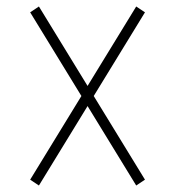

<svg xmlns="http://www.w3.org/2000/svg" viewBox="-20 -586 540 592"><path d="M100 -14 427 -548 400 -566 73 -32ZM400 -14 427 -32 100 -566 73 -548Z"/></svg>

Font: M PLUS 1 Code ExtraLight
Style: Regular
Weight: 250
Designer: Coji Morishita
Foundry: UNDERFOREST DESIGN
Version: Version 1.002